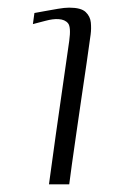

<svg xmlns="http://www.w3.org/2000/svg" viewBox="-20 -482 303 502"><path d="M108 0Q117 -66 126 -130.5Q135 -195 144 -256.5Q153 -318 161 -375Q166 -411 158 -421Q150 -431 133 -432Q119 -433 98.5 -427.5Q78 -422 66 -419L70 -448Q81 -450 97.5 -453Q114 -456 131.5 -459Q149 -462 161 -462Q192 -462 204 -450.5Q216 -439 217.5 -423Q219 -407 217 -392Q213 -361 206.5 -317.5Q200 -274 193 -226Q186 -178 179.5 -133Q173 -88 168 -52.5Q163 -17 161 0Z"/></svg>

Font: Genos Thin Light
Style: Italic
Weight: 300
Italic angle: -8°
Version: Version 1.010